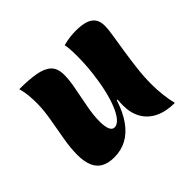

<svg xmlns="http://www.w3.org/2000/svg" viewBox="-143 -755 951 951"><g transform="rotate(-45 332.5 -279.0)"><path d="M585 21Q525 21 482 0.5Q439 -20 416.5 -59Q394 -98 394 -152Q394 -161 394.5 -169Q395 -177 396 -191L391 -192Q370 -127 339.5 -84.5Q309 -42 270 -21Q231 0 182 0Q141 0 114 -15Q87 -30 74 -61Q61 -92 61 -139Q61 -186 71 -243Q81 -300 91 -357.5Q101 -415 101 -462Q101 -490 98.5 -517Q96 -544 88 -572Q154 -572 200.5 -564Q247 -556 271.5 -533.5Q296 -511 296 -465Q296 -428 286 -377Q276 -326 266 -273Q256 -220 256 -177Q256 -142 264 -123Q272 -104 288 -104Q307 -104 324.5 -124.5Q342 -145 357 -182Q372 -219 383 -267.5Q394 -316 400.5 -372.5Q407 -429 407 -489Q407 -515 405.5 -534.5Q404 -554 401 -567Q428 -574 449.5 -576.5Q471 -579 490 -579Q532 -579 558.5 -570Q585 -561 597.5 -542.5Q610 -524 610 -494Q610 -471 603.5 -430.5Q597 -390 589 -339Q581 -288 574.5 -233Q568 -178 568 -126Q568 -87 572.5 -49Q577 -11 585 21Z"/></g></svg>

Font: Merienda Black
Style: Regular
Weight: 900
Designer: Eduardo Rodriguez Tunni
Foundry: Eduardo Rodriguez Tunni
Version: Version 2.001